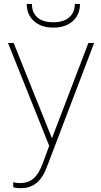

<svg xmlns="http://www.w3.org/2000/svg" viewBox="-20 -748 518 981"><path d="M245.6 -41 249 -50.8 431.6 -528.3H460.9L224.6 91.8L212.9 121.1Q174.8 213.4 86.9 213.4Q58.6 213.4 47.9 208L47.4 183.1Q63 187.5 83 187.5Q124.5 187.5 151.9 163.3Q179.2 139.2 199.2 84.5L231.4 -2.9L21 -528.3H49.8ZM388.7 -728Q388.7 -673.3 351.8 -640.1Q314.9 -606.9 252.9 -606.9Q190.4 -606.9 153.6 -640.1Q116.7 -673.3 116.7 -728H143.1Q143.1 -683.6 170.9 -658.9Q198.7 -634.3 252.9 -634.3Q305.2 -634.3 333.7 -659.4Q362.3 -684.6 362.3 -728Z"/></svg>

Font: Roboto Thin
Style: Regular
Weight: 250
Designer: Google
Version: Version 2.134; 2016